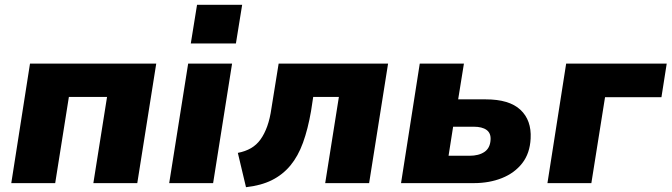

<svg xmlns="http://www.w3.org/2000/svg" viewBox="-20 -763 2798 800"><path d="M27 0 105 -498H631L552 0H369L426 -359H267L210 0Z M775 -582 801 -743H989L963 -582ZM685 0 764 -498H947L868 0Z M1005 17 971 -126Q1002 -132 1025.5 -145.5Q1049 -159 1065.5 -182Q1082 -205 1093.5 -237Q1105 -269 1111 -312L1141 -498H1597L1518 0H1335L1392 -359H1285L1276 -300Q1263 -225 1242.5 -168.5Q1222 -112 1190 -73.5Q1158 -35 1113 -12.5Q1068 10 1005 17Z M1651 0 1729 -498H1913L1889 -349H2004Q2102 -349 2148.5 -305.5Q2195 -262 2191 -186Q2188 -124 2156 -83Q2124 -42 2071.5 -21Q2019 0 1954 0ZM1849 -114H1936Q1975 -114 1998.5 -130Q2022 -146 2024 -180Q2026 -208 2007.5 -221.5Q1989 -235 1954 -235H1868Z M2261 0 2339 -498H2758L2736 -358H2501L2444 0Z"/></svg>

Font: Nunito Sans 10pt Black
Style: Italic
Weight: 900
Italic angle: -9°
Designer: Vernon Adams
Foundry: Vernon Adams
Version: Version 3.101;gftools[0.9.27]